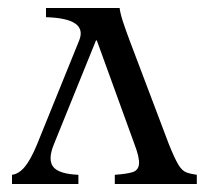

<svg xmlns="http://www.w3.org/2000/svg" viewBox="-20 -460 513 480"><path d="M402 -100Q416 -65 425.5 -49Q435 -33 446 -29Q457 -25 472 -23V0H267V-23Q296 -25 311 -29.5Q326 -34 327.5 -50Q329 -66 316 -100L222 -359H220L115 -100Q99 -61 113 -43Q127 -25 176 -23V0H10V-23Q27 -25 42 -43Q57 -61 73 -100L178 -359Q200 -414 95 -417V-440H279Q281 -425 288 -404Q295 -383 304 -359Z"/></svg>

Font: Bona Nova SC
Style: Regular
Weight: 400
Designer: Mateusz Machalski
Foundry: Capitalics
Version: Version 4.001; ttfautohint (v1.8.4.7-5d5b)